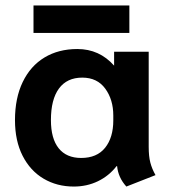

<svg xmlns="http://www.w3.org/2000/svg" viewBox="-20 -675 626 705"><path d="M35 -234Q35 -315 63.5 -374Q92 -433 143.5 -464Q195 -495 264 -495Q345 -495 399 -434V-485H526V-136Q526 -101 532 -78Q538 -55 551 -32L444 10Q414 -23 410 -65H408Q380 -29 339.5 -9.5Q299 10 251 10Q189 10 140 -19Q91 -48 63 -103Q35 -158 35 -234ZM396 -233V-251Q396 -309 366.5 -349.5Q337 -390 282 -390Q226 -390 196.5 -350Q167 -310 167 -234Q167 -166 195.5 -130.5Q224 -95 278 -95Q336 -95 366 -132.5Q396 -170 396 -233ZM103 -655H455V-554H103Z"/></svg>

Font: Niramit
Style: Bold
Weight: 700
Designer: Katatrad Aksorn Co.,Ltd.
Foundry: Cadson Demak Co.,Ltd.
Version: Version 1.001; ttfautohint (v1.6)